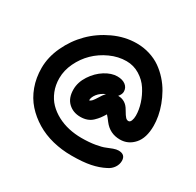

<svg xmlns="http://www.w3.org/2000/svg" viewBox="-173 -844 1239 1213"><g transform="rotate(30 447.0 -237.5)"><path d="M487.8 172.9Q416.5 172.9 350.8 156.5Q285.2 140.1 230.5 107.2Q175.8 74.2 135 28.6Q94.2 -17.1 71.5 -79.1Q48.8 -141.1 48.8 -212.9Q48.8 -292 85.9 -371.3Q123 -450.7 183.3 -511.2Q243.7 -571.8 325.9 -609.9Q408.2 -647.9 493.2 -647.9Q543 -647.9 588.4 -633.8Q633.8 -619.6 668.7 -595.2Q703.6 -570.8 732.9 -538.1Q762.2 -505.4 782.7 -469Q803.2 -432.6 817.6 -393.8Q832 -355 838.6 -318.4Q845.2 -281.7 845.2 -249Q845.2 -160.6 804 -114.3Q762.7 -67.9 703.1 -67.9Q628.9 -67.9 584 -127Q565.4 -152.3 553.2 -165Q539.6 -142.6 528.8 -128.4Q518.1 -114.3 501.5 -98.4Q484.9 -82.5 463.1 -74.7Q441.4 -66.9 415 -66.9Q361.3 -66.9 326.2 -100.3Q291 -133.8 291 -195.8Q291 -248.5 323.5 -298.3Q356 -348.1 402.3 -377Q448.7 -405.8 491.2 -405.8Q529.3 -405.8 551.8 -388.2Q574.2 -370.6 574.2 -341.8Q574.2 -322.8 556.2 -301.8Q611.8 -301.8 641.1 -249Q661.1 -214.4 670.7 -205.1Q680.2 -195.8 690.9 -195.8Q703.1 -195.8 709.5 -211.9Q715.8 -228 715.8 -249Q715.8 -290.5 701.2 -336.4Q686.5 -382.3 659.9 -423.3Q633.3 -464.4 589.4 -491.2Q545.4 -518.1 493.2 -518.1Q433.6 -518.1 375.5 -491.7Q317.4 -465.3 274.4 -423.3Q231.4 -381.3 204.8 -325.4Q178.2 -269.5 178.2 -212.9Q178.2 -162.6 195.3 -119.9Q212.4 -77.1 241.7 -47.1Q271 -17.1 310.5 3.9Q350.1 24.9 395 34.9Q439.9 44.9 487.8 44.9Q543 44.9 586.9 37.4Q630.9 29.8 652.1 20.5Q673.3 11.2 694.8 3.7Q716.3 -3.9 731.9 -3.9Q782.2 -3.9 782.2 43Q782.2 68.8 766.8 91.8Q751.5 114.7 724.1 127.9Q681.2 150.4 626.7 161.6Q572.3 172.9 487.8 172.9ZM455.1 -232.9Q465.3 -251.5 483.9 -272.9Q449.7 -257.8 430.4 -233.4Q411.1 -209 411.1 -185.1Q422.4 -188 430.9 -198Q439.5 -208 455.1 -232.9Z"/></g></svg>

Font: Shantell Sans Bouncy
Style: Regular
Weight: 600
Designer: Stephen Nixon, Anya Danilova, Shantell Martin
Foundry: Arrow Type
Version: Version 1.006;[9816181b4]